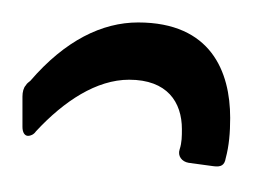

<svg xmlns="http://www.w3.org/2000/svg" viewBox="-47 7 225 171"><g transform="rotate(-90 65.5 92.5)"><path d="M10 181C21 184 33 185 46 185C87 185 131 168 131 103C131 71 115 38 79 7C78 6 77 4 75 3C73 1 69 0 65 0H38C33 0 30 2 30 5C30 7 31 10 34 12C61 37 80 66 80 95C80 129 60 142 36 142C30 142 24 142 18 140C12 138 7 142 6 148L3 170C2 177 4 180 10 181Z"/></g></svg>

Font: Barlow Semi Condensed
Style: Regular
Weight: 400
Width: 4
Designer: Jeremy Tribby
Foundry: Tribby Type
Version: Version 1.422;hotconv 1.0.109;makeotfexe 2.5.65596